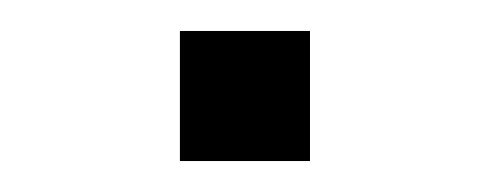

<svg xmlns="http://www.w3.org/2000/svg" viewBox="-20 -104 318 124"><path d="M96.2 0V-84H180.2V0Z"/></svg>

Font: CMU Sans Serif
Style: Medium
Weight: 500
Version: Version 0.7.0